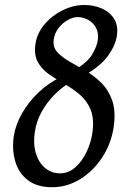

<svg xmlns="http://www.w3.org/2000/svg" viewBox="-20 -744 519 783"><path d="M296.9 -674.3Q277.3 -674.3 255.9 -662.1Q234.4 -649.9 218.5 -629.2Q202.6 -608.4 199.2 -582.5Q194.8 -552.2 213.4 -531.7Q231.9 -511.2 262.9 -493.4Q293.9 -475.6 328.9 -455.3Q363.8 -435.1 393.1 -406.2Q422.4 -377.4 437.5 -334.5Q452.6 -291.5 443.8 -228Q434.1 -159.2 397.5 -103Q360.8 -46.9 307.4 -13.7Q253.9 19.5 192.4 19.5Q131.3 19.5 94 -9Q56.6 -37.6 42.5 -85Q28.3 -132.3 36.1 -188.5Q43.5 -235.4 69.8 -281.7Q96.2 -328.1 136.7 -366.7Q177.2 -405.3 227.1 -429.2L265.1 -407.2Q232.4 -388.2 201.9 -357.4Q171.4 -326.7 149.9 -288.1Q128.4 -249.5 122.1 -206.1Q114.7 -157.7 126.2 -119.4Q137.7 -81.1 163.6 -59.1Q189.5 -37.1 225.1 -37.1Q258.8 -37.1 286.4 -61Q314 -85 332.3 -123Q350.6 -161.1 356.9 -202.6Q364.7 -259.8 349.6 -296.6Q334.5 -333.5 305.7 -357.9Q276.9 -382.3 243.2 -401.4Q209.5 -420.4 180.2 -440.9Q150.9 -461.4 134.5 -490.5Q118.2 -519.5 124.5 -564.5Q130.9 -608.4 161.4 -644.5Q191.9 -680.7 235.4 -702.1Q278.8 -723.6 323.7 -723.6Q363.3 -723.6 395.8 -709.2Q428.2 -694.8 445.6 -666.7Q462.9 -638.7 456.5 -597.2Q450.7 -558.1 420.2 -516.1Q389.6 -474.1 326.2 -438L281.7 -457Q336.4 -488.8 356 -522.2Q375.5 -555.7 378.9 -581.1Q382.8 -611.3 370.8 -632.1Q358.9 -652.8 338.6 -663.6Q318.4 -674.3 296.9 -674.3Z"/></svg>

Font: Gentium Book Plus
Style: Italic
Weight: 400
Italic angle: -8°
Designer: Victor Gaultney, Annie Olsen, Iska Routamaa, Becca Hirsbrunner
Foundry: SIL International
Version: Version 6.101